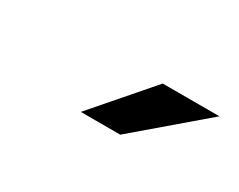

<svg xmlns="http://www.w3.org/2000/svg" viewBox="-32 -788 341 274"><g transform="rotate(30 138.0 -651.0)"><path d="M102 -604 183 -697.5H276.5L167 -604Z"/></g></svg>

Font: Anybody SemiBold
Style: Italic
Weight: 600
Italic angle: -10°
Designer: Tyler Finck
Foundry: Etcetera Type Company
Version: Version 1.010; ttfautohint (v1.8.3) -l 8 -r 50 -G 200 -x 14 